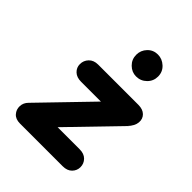

<svg xmlns="http://www.w3.org/2000/svg" viewBox="-213 -874 991 991"><g transform="rotate(45 283.0 -378.0)"><path d="M105.5 0Q73 0 56.5 -18.8Q40 -37.5 41 -62.8Q42 -88 61 -107L320.5 -375.5H175.5Q143.5 -375.5 125.2 -393Q107 -410.5 107 -435.5Q107 -462 125.2 -481.2Q143.5 -500.5 175.5 -500.5H469Q502 -500.5 519.8 -483Q537.5 -465.5 535.2 -438.5Q533 -411.5 506 -382.5L256 -124H417Q449.5 -124 467.5 -105.8Q485.5 -87.5 485.5 -61.5Q485.5 -36.5 467.5 -18.2Q449.5 0 417 0ZM357 -595.5Q325.5 -595.5 302 -618.8Q278.5 -642 278.5 -675.5Q278.5 -708 301 -731.8Q323.5 -755.5 357 -755.5Q388.5 -755.5 413.2 -732.8Q438 -710 438 -675.5Q438 -642 414.2 -618.8Q390.5 -595.5 357 -595.5Z"/></g></svg>

Font: Edu AU VIC WA NT Pre
Style: Bold
Weight: 700
Designer: Tina and Corey Anderson, Eben Sorkin, Mirko Velimirovic
Foundry: Google for Education
Version: Version 1.001